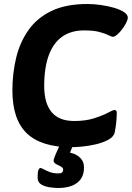

<svg xmlns="http://www.w3.org/2000/svg" viewBox="-20 -728 659 960"><path d="M417 -708Q449 -708 484.5 -703Q520 -698 550.5 -689Q581 -680 600 -667.5Q619 -655 619 -640Q619 -630 611 -614Q603 -598 591 -582Q579 -566 566 -555Q553 -544 544 -544Q538 -544 522.5 -552Q507 -560 477.5 -568Q448 -576 400 -576Q336 -576 291.5 -545Q247 -514 224 -452Q201 -390 201 -298Q201 -212 238 -167.5Q275 -123 351 -123Q408 -123 450.5 -136.5Q493 -150 519 -164Q545 -178 552 -178Q556 -178 560 -175.5Q564 -173 564 -163Q564 -158 562.5 -131Q561 -104 554 -68Q550 -45 523 -30Q496 -15 459.5 -6.5Q423 2 389 5Q355 8 337 8Q187 8 114.5 -61Q42 -130 42 -276Q42 -362 61 -440Q80 -518 123 -578.5Q166 -639 238 -673.5Q310 -708 417 -708ZM348 -10 318 66 295 33H312Q328 33 348.5 40.5Q369 48 384.5 65Q400 82 400 110Q400 144 384.5 166.5Q369 189 340 200.5Q311 212 271 212Q257 212 232 209Q207 206 187.5 195Q168 184 168 160Q168 130 172.5 121Q177 112 182 112Q188 112 200 119Q212 126 230 132.5Q248 139 271 139Q285 139 290 134.5Q295 130 296 122Q296 113 288.5 107.5Q281 102 271.5 98Q262 94 255 88.5Q248 83 248 74Q248 72 249.5 66.5Q251 61 258 44Q265 27 282 -10Z"/></svg>

Font: Asap VF Beta
Style: Italic
Weight: 400
Italic angle: -6°
Designer: Pablo Cosgaya
Foundry: Pablo Cosgaya
Version: Version 1.007